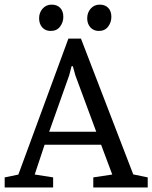

<svg xmlns="http://www.w3.org/2000/svg" viewBox="-31 -822 667 842"><path d="M-10.5 0V-44.1L49.5 -56.4L268.9 -652.6H324.1L553.4 -57.1L616.8 -44.1V0H378.1V-44.1L461.3 -56.6L412.4 -187.2H164.6L121.2 -56.7L202 -44.1V0ZM184.6 -244.2H391.1L299.5 -491.5L288.4 -531.8H282.9L272.4 -491.5ZM402.3 -686.3Q379.5 -686.3 365.4 -702Q351.4 -717.7 351.4 -741.8Q351.4 -766.6 366.8 -784.2Q382.3 -801.7 406.2 -801.7Q429.9 -801.7 443.6 -787.5Q457.4 -773.3 457.4 -748Q457.4 -724 443.1 -705.2Q428.7 -686.3 402.3 -686.3ZM191.3 -686.3Q167.7 -686.3 154.1 -702Q140.5 -717.7 140.5 -741.8Q140.5 -766.6 155.9 -784.2Q171.4 -801.7 195.5 -801.7Q219.1 -801.7 232.9 -787.5Q246.7 -773.3 246.7 -748Q246.7 -724 232.3 -705.2Q217.9 -686.3 191.3 -686.3Z"/></svg>

Font: Faustina Light
Style: Regular
Weight: 300
Designer: Alfonso Garcia
Foundry: http://www.omnibus-type.com
Version: Version 1.200